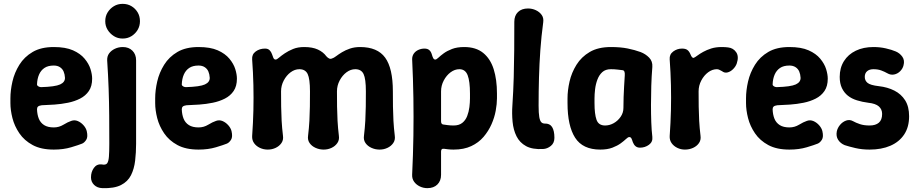

<svg xmlns="http://www.w3.org/2000/svg" viewBox="-20 -760 4753 996"><path d="M259 16Q193 16 149.5 -7.5Q106 -31 80.5 -68.5Q55 -106 44.5 -147.5Q34 -189 34 -225V-250Q34 -291 44.5 -337Q55 -383 80.5 -424Q106 -465 149.5 -490.5Q193 -516 259 -516Q320 -516 358.5 -499Q397 -482 419 -455.5Q441 -429 449.5 -401.5Q458 -374 458 -352Q458 -313 441 -288Q424 -263 395.5 -248.5Q367 -234 332.5 -227Q298 -220 262.5 -217.5Q227 -215 196 -214Q182 -212 177 -207Q172 -202 172 -193Q173 -165 181.5 -144Q190 -123 209 -111Q228 -99 259 -99Q286 -99 309 -113Q332 -127 350 -133Q367 -139 383.5 -132Q400 -125 413 -110.5Q426 -96 430 -80Q437 -50 427.5 -35Q418 -20 406 -15Q389 -8 349 4Q309 16 259 16ZM193 -308Q266 -310 292 -322Q318 -334 317 -357Q316 -375 310 -389Q304 -403 291 -411.5Q278 -420 259 -420Q229 -420 210.5 -407.5Q192 -395 182.5 -373Q173 -351 172 -322Q172 -316 179 -312Q186 -308 193 -308Z M511 216Q484 215 468 199Q452 183 452 160Q452 132 467 111Q482 90 508 93Q528 97 535.5 87.5Q543 78 545 53Q547 28 547 -14Q547 -89 546.5 -159.5Q546 -230 543.5 -300.5Q541 -371 536 -446Q535 -468 546 -483Q557 -498 576 -507Q595 -516 617 -516Q648 -516 667 -497Q686 -478 686 -447Q686 -372 686 -301.5Q686 -231 686 -160Q686 -89 686 -14Q686 31 681 73.5Q676 116 659.5 149Q643 182 607.5 200Q572 218 511 216ZM616 -560Q591 -560 571 -572.5Q551 -585 538.5 -605Q526 -625 526 -650Q526 -676 538.5 -696Q551 -716 571 -728Q591 -740 616 -740Q642 -740 662 -728Q682 -716 694 -696Q706 -676 706 -650Q706 -625 694 -605Q682 -585 662 -572.5Q642 -560 616 -560Z M1010 16Q944 16 900.5 -7.5Q857 -31 831.5 -68.5Q806 -106 795.5 -147.5Q785 -189 785 -225V-250Q785 -291 795.5 -337Q806 -383 831.5 -424Q857 -465 900.5 -490.5Q944 -516 1010 -516Q1071 -516 1109.5 -499Q1148 -482 1170 -455.5Q1192 -429 1200.5 -401.5Q1209 -374 1209 -352Q1209 -313 1192 -288Q1175 -263 1146.5 -248.5Q1118 -234 1083.5 -227Q1049 -220 1013.5 -217.5Q978 -215 947 -214Q933 -212 928 -207Q923 -202 923 -193Q924 -165 932.5 -144Q941 -123 960 -111Q979 -99 1010 -99Q1037 -99 1060 -113Q1083 -127 1101 -133Q1118 -139 1134.5 -132Q1151 -125 1164 -110.5Q1177 -96 1181 -80Q1188 -50 1178.5 -35Q1169 -20 1157 -15Q1140 -8 1100 4Q1060 16 1010 16ZM944 -308Q1017 -310 1043 -322Q1069 -334 1068 -357Q1067 -375 1061 -389Q1055 -403 1042 -411.5Q1029 -420 1010 -420Q980 -420 961.5 -407.5Q943 -395 933.5 -373Q924 -351 923 -322Q923 -316 930 -312Q937 -308 944 -308Z M1369 16Q1347 16 1328 7Q1309 -2 1298 -17.5Q1287 -33 1288 -54Q1293 -124 1294.5 -188.5Q1296 -253 1294.5 -318.5Q1293 -384 1288 -452Q1286 -478 1306.5 -493Q1327 -508 1355 -508Q1370 -508 1378.5 -499.5Q1387 -491 1391 -479Q1394 -469 1398 -460Q1402 -451 1410 -451Q1416 -451 1427.5 -461Q1439 -471 1457.5 -483.5Q1476 -496 1500.5 -506Q1525 -516 1558 -516Q1601 -516 1629 -503Q1657 -490 1673 -468Q1680 -460 1687.5 -456.5Q1695 -453 1703 -457Q1711 -459 1723.5 -468.5Q1736 -478 1754 -489Q1772 -500 1795.5 -508Q1819 -516 1848 -516Q1938 -516 1978 -461Q2018 -406 2018 -286Q2018 -244 2018.5 -207Q2019 -170 2021 -133.5Q2023 -97 2028 -55Q2031 -34 2020 -18Q2009 -2 1990 7Q1971 16 1949 16Q1927 16 1907 7Q1887 -2 1876 -18Q1865 -34 1868 -55Q1873 -97 1875 -133.5Q1877 -170 1877.5 -207Q1878 -244 1878 -286Q1878 -351 1866 -376Q1854 -401 1823 -401Q1799 -401 1777.5 -385Q1756 -369 1742 -342.5Q1728 -316 1728 -286Q1728 -244 1728.5 -207Q1729 -170 1731 -133.5Q1733 -97 1738 -55Q1741 -34 1730 -18Q1719 -2 1700 7Q1681 16 1659 16Q1637 16 1617 7Q1597 -2 1586 -18Q1575 -34 1578 -55Q1583 -97 1585 -133.5Q1587 -170 1587.5 -207Q1588 -244 1588 -286Q1588 -351 1576 -376Q1564 -401 1533 -401Q1509 -401 1487.5 -385Q1466 -369 1452 -342.5Q1438 -316 1438 -286Q1438 -244 1438.5 -207Q1439 -170 1441 -133.5Q1443 -97 1448 -55Q1451 -34 1440 -18Q1429 -2 1410 7Q1391 16 1369 16Z M2388 -516Q2449 -516 2486.5 -485.5Q2524 -455 2541 -401Q2558 -347 2558 -275V-250Q2558 -221 2551.5 -185.5Q2545 -150 2529.5 -115Q2514 -80 2488.5 -50Q2463 -20 2424.5 -2Q2386 16 2333 16Q2317 16 2304.5 14.5Q2292 13 2285 12Q2268 9 2268 26V147Q2268 178 2249 197Q2230 216 2197 216Q2176 216 2157.5 207Q2139 198 2128 182.5Q2117 167 2118 146Q2123 43 2124.5 -55.5Q2126 -154 2124.5 -252Q2123 -350 2118 -453Q2118 -470 2127 -482.5Q2136 -495 2151 -501.5Q2166 -508 2182 -508Q2198 -508 2207 -500Q2216 -492 2220 -478Q2223 -467 2227 -459Q2231 -451 2238 -451Q2244 -451 2254.5 -461Q2265 -471 2282 -483.5Q2299 -496 2325 -506Q2351 -516 2388 -516ZM2363 -401Q2339 -401 2317.5 -385Q2296 -369 2282 -342.5Q2268 -316 2268 -286V-131Q2268 -115 2280 -114Q2288 -113 2302 -111Q2316 -109 2333 -109Q2361 -109 2378 -122.5Q2395 -136 2403.5 -158Q2412 -180 2415 -204.5Q2418 -229 2418 -250V-275Q2418 -338 2406 -369.5Q2394 -401 2363 -401Z M2797 13Q2742 16 2709 -2Q2676 -20 2659.5 -53Q2643 -86 2639 -128.5Q2635 -171 2638 -213Q2643 -288 2645 -359.5Q2647 -431 2647.5 -501.5Q2648 -572 2648 -647Q2648 -679 2667 -697.5Q2686 -716 2719 -716Q2741 -716 2760 -707Q2779 -698 2790 -682.5Q2801 -667 2798 -645Q2788 -570 2783 -499.5Q2778 -429 2776 -358Q2774 -287 2774 -212Q2774 -173 2777.5 -153Q2781 -133 2788 -126Q2795 -119 2806 -119Q2832 -120 2844 -101Q2856 -82 2856 -45Q2856 -18 2837.5 -3Q2819 12 2797 13Z M3094 16Q3003 16 2963.5 -45.5Q2924 -107 2924 -225V-250Q2924 -291 2934.5 -337Q2945 -383 2970.5 -424Q2996 -465 3039.5 -490.5Q3083 -516 3149 -516Q3199 -516 3236 -508.5Q3273 -501 3303 -490Q3329 -480 3347.5 -461Q3366 -442 3364 -413Q3360 -364 3358.5 -314Q3357 -264 3357 -216Q3357 -168 3358.5 -126Q3360 -84 3364 -50Q3367 -24 3346.5 -9Q3326 6 3300 6Q3286 6 3277 -1.5Q3268 -9 3263 -22Q3259 -35 3255.5 -42Q3252 -49 3244 -49Q3238 -49 3227.5 -39Q3217 -29 3200 -16.5Q3183 -4 3157 6Q3131 16 3094 16ZM3119 -109Q3142 -109 3163.5 -121Q3185 -133 3199.5 -154Q3214 -175 3214 -200Q3214 -230 3215 -257Q3216 -284 3217.5 -311Q3219 -338 3221 -369Q3223 -395 3209 -396Q3200 -397 3183.5 -399Q3167 -401 3149 -401Q3121 -401 3104.5 -386Q3088 -371 3079 -347Q3070 -323 3067 -297Q3064 -271 3064 -250V-225Q3064 -168 3074.5 -138.5Q3085 -109 3119 -109Z M3533 16Q3512 16 3493.5 7Q3475 -2 3464 -17.5Q3453 -33 3454 -54Q3459 -124 3460.5 -188.5Q3462 -253 3460.5 -318.5Q3459 -384 3454 -452Q3452 -478 3472.5 -493Q3493 -508 3518 -508Q3536 -508 3545.5 -501Q3555 -494 3561 -480Q3565 -470 3569 -464.5Q3573 -459 3579 -460Q3586 -463 3598 -472Q3610 -481 3628 -491Q3646 -501 3669.5 -508.5Q3693 -516 3724 -516Q3733 -516 3741.5 -515.5Q3750 -515 3757 -514Q3784 -511 3799 -489Q3814 -467 3802 -431Q3797 -416 3784 -402.5Q3771 -389 3755 -384.5Q3739 -380 3725 -391Q3719 -394 3712.5 -397.5Q3706 -401 3699 -401Q3675 -401 3653.5 -385Q3632 -369 3618 -342.5Q3604 -316 3604 -286Q3604 -244 3604.5 -207Q3605 -170 3607 -133.5Q3609 -97 3614 -55Q3617 -34 3606 -18Q3595 -2 3575.5 7Q3556 16 3533 16Z M4075 16Q4009 16 3965.5 -7.5Q3922 -31 3896.5 -68.5Q3871 -106 3860.5 -147.5Q3850 -189 3850 -225V-250Q3850 -291 3860.5 -337Q3871 -383 3896.5 -424Q3922 -465 3965.5 -490.5Q4009 -516 4075 -516Q4136 -516 4174.5 -499Q4213 -482 4235 -455.5Q4257 -429 4265.5 -401.5Q4274 -374 4274 -352Q4274 -313 4257 -288Q4240 -263 4211.5 -248.5Q4183 -234 4148.5 -227Q4114 -220 4078.5 -217.5Q4043 -215 4012 -214Q3998 -212 3993 -207Q3988 -202 3988 -193Q3989 -165 3997.5 -144Q4006 -123 4025 -111Q4044 -99 4075 -99Q4102 -99 4125 -113Q4148 -127 4166 -133Q4183 -139 4199.5 -132Q4216 -125 4229 -110.5Q4242 -96 4246 -80Q4253 -50 4243.5 -35Q4234 -20 4222 -15Q4205 -8 4165 4Q4125 16 4075 16ZM4009 -308Q4082 -310 4108 -322Q4134 -334 4133 -357Q4132 -375 4126 -389Q4120 -403 4107 -411.5Q4094 -420 4075 -420Q4045 -420 4026.5 -407.5Q4008 -395 3998.5 -373Q3989 -351 3988 -322Q3988 -316 3995 -312Q4002 -308 4009 -308Z M4491 16Q4451 16 4417 8Q4383 0 4362 -7Q4340 -16 4328 -34.5Q4316 -53 4321 -79Q4325 -97 4338 -112.5Q4351 -128 4369 -134.5Q4387 -141 4404 -132Q4420 -123 4441 -116Q4462 -109 4491 -109Q4522 -109 4539 -123.5Q4556 -138 4556 -169Q4556 -193 4539 -208Q4522 -223 4484 -227Q4453 -231 4425.5 -239.5Q4398 -248 4378.5 -263.5Q4359 -279 4347.5 -303Q4336 -327 4336 -361Q4336 -408 4358 -443Q4380 -478 4419.5 -497Q4459 -516 4511 -516Q4545 -516 4575.5 -509Q4606 -502 4627 -493Q4648 -484 4661 -465.5Q4674 -447 4667 -421Q4663 -404 4649.5 -390.5Q4636 -377 4618 -373.5Q4600 -370 4583 -380Q4569 -388 4551.5 -394.5Q4534 -401 4511 -401Q4490 -401 4478 -390.5Q4466 -380 4466 -361Q4466 -342 4480.5 -330Q4495 -318 4539 -313Q4584 -308 4619.5 -290Q4655 -272 4675.5 -239.5Q4696 -207 4696 -157Q4696 -101 4670.5 -62.5Q4645 -24 4599 -4Q4553 16 4491 16Z"/></svg>

Font: Winky Sans SemiBold
Style: Regular
Weight: 600
Designer: Simon Atzbach
Foundry: typofactur
Version: Version 1.205